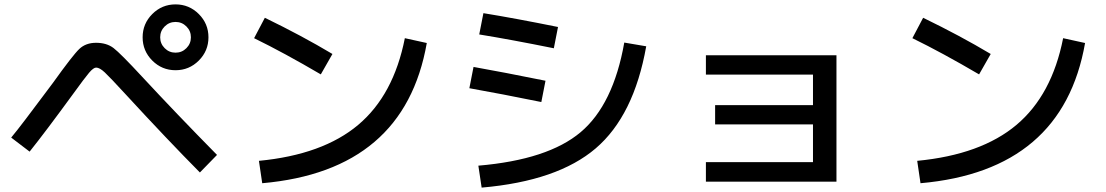

<svg xmlns="http://www.w3.org/2000/svg" viewBox="-20 -820 5040 875"><path d="M314 -393Q187 -219 115 -129L31 -193Q56 -223 97 -277Q138 -331 176 -382Q214 -433 221 -442Q312 -569 341.5 -597Q371 -625 418 -625Q466 -625 497.5 -601Q529 -577 628 -470Q781 -305 969 -114L891 -34Q746 -180 549 -394Q481 -468 457.5 -490Q434 -512 418 -512Q406 -512 386 -488.5Q366 -465 314 -393ZM886 -756Q930 -712 930 -650Q930 -588 886 -544Q842 -500 780 -500Q718 -500 674 -544Q630 -588 630 -650Q630 -712 674 -756Q718 -800 780 -800Q842 -800 886 -756ZM829.5 -600.5Q850 -621 850 -650Q850 -679 829.5 -699.5Q809 -720 780 -720Q751 -720 730.5 -699.5Q710 -679 710 -650Q710 -621 730.5 -600.5Q751 -580 780 -580Q809 -580 829.5 -600.5Z M1138 -646 1187 -739Q1356 -657 1495 -574L1442 -481Q1275 -579 1138 -646ZM1825 -646 1925 -624Q1823 -42 1175 15L1160 -87Q1451 -115 1612.5 -251Q1774 -387 1825 -646Z M2825 -626 2925 -609Q2869 -293 2695 -144Q2521 5 2175 35L2160 -65Q2477 -92 2626 -217.5Q2775 -343 2825 -626ZM2138 -515Q2273 -491 2466 -452L2447 -355Q2265 -392 2119 -418ZM2183 -760Q2325 -737 2523 -697L2504 -600Q2306 -640 2164 -663Z M3197 -568H3792V8H3197V-81H3685V-253H3239V-341H3685V-480H3197Z M4138 -646 4187 -739Q4356 -657 4495 -574L4442 -481Q4275 -579 4138 -646ZM4825 -646 4925 -624Q4823 -42 4175 15L4160 -87Q4451 -115 4612.5 -251Q4774 -387 4825 -646Z"/></svg>

Font: Mplus 1p Medium
Style: Regular
Weight: 500
Version: Version 1.061